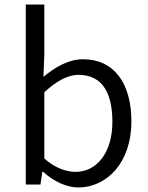

<svg xmlns="http://www.w3.org/2000/svg" viewBox="-20 -816 654 849"><path d="M326 13C450 13 561 -94 561 -279C561 -445 487 -554 346 -554C284 -554 223 -519 172 -476L176 -575V-796H94V0H159L167 -56H171C218 -13 276 13 326 13ZM314 -56C277 -56 225 -71 176 -115V-408C230 -458 280 -485 327 -485C435 -485 477 -401 477 -277C477 -141 408 -56 314 -56Z"/></svg>

Font: Noto Sans HK DemiLight
Style: Regular
Weight: 350
Designer: Ryoko NISHIZUKA 西塚涼子 (kana, bopomofo & ideographs); Paul D. Hunt (Latin, Greek & Cyrillic); Sandoll Communications 산돌커뮤니
Foundry: Adobe
Version: Version 2.004;hotconv 1.0.118;makeotfexe 2.5.65603